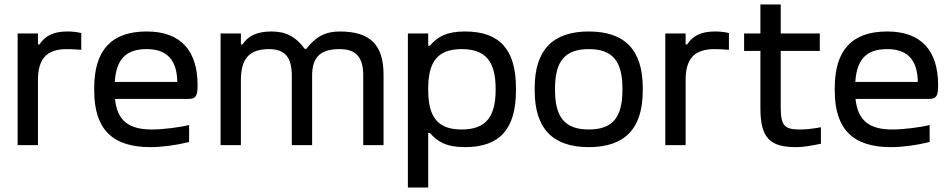

<svg xmlns="http://www.w3.org/2000/svg" viewBox="-20 -650 4266 860"><path d="M282 -509C220 -509 182 -490 157 -451H150V-500H59V0H150V-291C150 -388 190 -430 280 -430C297 -430 319 -429 344 -427V-502C323 -507 303 -509 282 -509Z M865 -268C865 -422 791 -509 637 -509C479 -509 402 -425 402 -256V-244C402 -73 482 9 653 9C705 9 767 1 827 -14V-90C782 -79 708 -70 660 -70C555 -70 505 -111 495 -207H825C858 -207 865 -222 865 -268ZM494 -283C501 -385 544 -430 637 -430C730 -430 773 -379 774 -283Z M1185 -430C1256 -430 1287 -394 1287 -311V0H1378V-311C1378 -394 1415 -430 1501 -430C1575 -430 1607 -394 1607 -311V0H1698V-315C1698 -450 1638 -509 1501 -509C1438 -509 1393 -485 1352 -431H1345C1306 -485 1261 -509 1197 -509C1133 -509 1093 -491 1066 -451H1059V-500H968V0H1059V-291C1059 -388 1097 -430 1185 -430Z M2291 -244V-256C2291 -428 2218 -509 2063 -509C1979 -509 1940 -485 1905 -445H1898V-500H1807V190H1898V-55H1905C1940 -15 1979 9 2063 9C2218 9 2291 -72 2291 -244ZM1898 -247V-253C1898 -376 1942 -430 2048 -430C2154 -430 2200 -376 2200 -253V-247C2200 -124 2154 -70 2048 -70C1942 -70 1898 -124 1898 -247Z M2375 -256V-244C2375 -75 2455 9 2617 9C2780 9 2859 -75 2859 -244V-256C2859 -425 2780 -509 2617 -509C2455 -509 2375 -425 2375 -256ZM2466 -247V-253C2466 -376 2511 -430 2617 -430C2724 -430 2768 -376 2768 -253V-247C2768 -124 2724 -70 2617 -70C2511 -70 2466 -124 2466 -247Z M3183 -509C3121 -509 3083 -490 3058 -451H3051V-500H2960V0H3051V-291C3051 -388 3091 -430 3181 -430C3198 -430 3220 -429 3245 -427V-502C3224 -507 3204 -509 3183 -509Z M3561 -70C3494 -70 3477 -88 3477 -169V-422H3652V-500H3477V-630H3386V-500H3313V-422H3386V-165C3386 -33 3428 9 3545 9C3583 9 3608 3 3657 -6V-80C3618 -73 3590 -70 3561 -70Z M4182 -268C4182 -422 4108 -509 3954 -509C3796 -509 3719 -425 3719 -256V-244C3719 -73 3799 9 3970 9C4022 9 4084 1 4144 -14V-90C4099 -79 4025 -70 3977 -70C3872 -70 3822 -111 3812 -207H4142C4175 -207 4182 -222 4182 -268ZM3811 -283C3818 -385 3861 -430 3954 -430C4047 -430 4090 -379 4091 -283Z"/></svg>

Font: LT Wave Alt
Style: Regular
Weight: 400
Designer: Daniel Lyons
Version: Version 2.5 (Glyphs App)